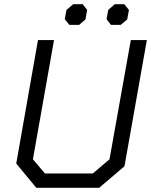

<svg xmlns="http://www.w3.org/2000/svg" viewBox="-20 -890 716 910"><path d="M57 -115 160 -700H236L136 -135L193 -68H420L499 -135L600 -700H676L570 -102L450 0H152ZM287 -799 295 -843 327 -870H372L393 -843L385 -798L355 -772H309ZM485 -799 493 -843 524 -870H569L591 -843L583 -798L552 -772H506Z"/></svg>

Font: Chakra Petch
Style: Italic
Weight: 400
Italic angle: -10°
Designer: Katatrad Aksorn Co.,Ltd.
Foundry: Cadson Demak Co.,Ltd.
Version: Version 1.000; ttfautohint (v1.6)